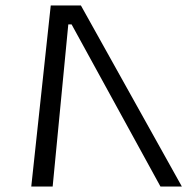

<svg xmlns="http://www.w3.org/2000/svg" viewBox="-20 -680 683 700"><path d="M241 -591H229L172 0H94L165 -660H275L643 0H565Z"/></svg>

Font: Cairo
Style: Italic
Weight: 400
Italic angle: -13°
Designer: Mohamed Gaber, Accademia di Belle Arti di Urbino and others
Foundry: Kief Type Foundry, Accademia di Belle Arti di Urbino and others
Version: Version 3.011